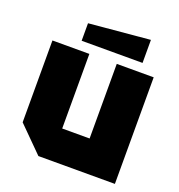

<svg xmlns="http://www.w3.org/2000/svg" viewBox="-132 -839 883 948"><g transform="rotate(20 310.0 -364.5)"><path d="M576 -560V0H174L44 -130V-560H238V-168H382V-560ZM180 -608V-700L500 -729V-608Z"/></g></svg>

Font: Tektur ExtraBold
Style: Regular
Weight: 800
Designer: Adam Jagosz
Foundry: Adam Jagosz
Version: Version 1.005;gftools[0.9.30]